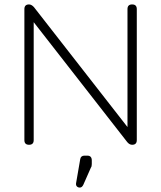

<svg xmlns="http://www.w3.org/2000/svg" viewBox="-20 -653 727 866"><path d="M132 -21Q132 0 111 0Q90 0 90 -21V-612Q90 -633 111 -633Q122 -633 133 -621L555 -80V-612Q555 -633 576 -633Q597 -633 597 -612V-21Q597 0 576 0Q564 0 554 -12L132 -553ZM340 193Q332 193 327 188Q322 183 323 174L342 64Q345 49 361 49H374Q394 49 394 71V87Q394 98 390 103L356 180Q350 193 340 193Z"/></svg>

Font: Jura Light
Style: Regular
Weight: 300
Designer: Daniel Johnson, Alexei Vanyashin
Foundry: Daniel Johnson
Version: Version 5.103